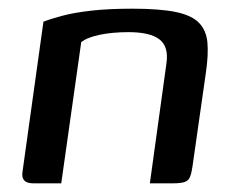

<svg xmlns="http://www.w3.org/2000/svg" viewBox="-20 -422 535 442"><path d="M56 0Q27 0 32 -28L80 -372Q98 -379 124.5 -386Q151 -393 190.5 -397.5Q230 -402 285 -402Q347 -402 384 -394.5Q421 -387 438 -369.5Q455 -352 457.5 -324Q460 -296 454 -255L423 -38Q421 -24 417.5 -15Q414 -6 405 -3Q396 0 379 0H325L363 -275Q369 -314 347.5 -331Q326 -348 276 -348Q239 -348 210 -342Q181 -336 167 -325L121 0Z"/></svg>

Font: Genos Medium
Style: Italic
Weight: 500
Italic angle: -8°
Designer: Robert E. Leuschke
Foundry: Robert E. Leuschke
Version: Version 1.010